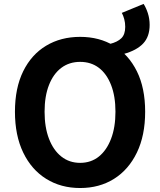

<svg xmlns="http://www.w3.org/2000/svg" viewBox="-20 -941 810 975"><path d="M609.3 -667.3 538.5 -718Q576.7 -727.6 596.3 -746.9Q615.9 -766.1 615.9 -804.6Q615.9 -825.4 610.9 -844Q605.8 -862.6 598.6 -875.6L709.2 -921.1Q721.6 -902.3 730.8 -874.1Q739.9 -845.8 739.9 -814.4Q739.9 -754.8 706.8 -719.9Q673.6 -685 609.3 -667.3ZM387 13.8Q289.3 13.8 214.5 -32.8Q139.7 -79.4 97.8 -166.4Q55.9 -253.3 55.9 -373.6Q55.9 -494 97.8 -579.1Q139.7 -664.2 214.5 -709Q289.3 -753.8 387 -753.8Q484.7 -753.8 559 -708.6Q633.3 -663.4 675.2 -578.7Q717.1 -494 717.1 -373.6Q717.1 -253.3 675.2 -166.4Q633.3 -79.4 559 -32.8Q484.7 13.8 387 13.8ZM387 -114Q442.1 -114 482 -146Q521.8 -178 544 -236.3Q566.3 -294.5 566.3 -373.6Q566.3 -452.6 544 -509.5Q521.8 -566.4 482 -596.6Q442.1 -626.8 387 -626.8Q332 -626.8 291.6 -596.6Q251.1 -566.4 228.8 -509.5Q206.4 -452.6 206.4 -373.6Q206.4 -294.5 228.8 -236.3Q251.1 -178 291.6 -146Q332 -114 387 -114Z"/></svg>

Font: Noto Sans KR Thin
Style: Regular
Weight: 100
Designer: Ryoko NISHIZUKA 西塚涼子 (kana, bopomofo & ideographs); Paul D. Hunt (Latin, Greek & Cyrillic); Sandoll Communications 산돌커뮤니
Foundry: Adobe
Version: Version 2.004-H2;hotconv 1.0.118;makeotfexe 2.5.65603